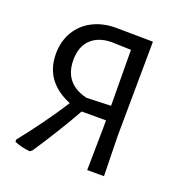

<svg xmlns="http://www.w3.org/2000/svg" viewBox="-120 -747 812 860"><g transform="rotate(20 286.0 -317.0)"><path d="M461 -193 465 0H385L388 -200V-238H272Q208 -124 124 2L114 9Q73 5 40 -9L39 -19Q137 -142 209 -255Q75 -310 75 -442Q75 -501 102 -547Q129 -593 177.5 -618Q226 -643 289 -643L465 -641ZM387 -307 385 -573 291 -576Q229 -575 193.5 -540.5Q158 -506 158 -443Q158 -330 271 -303Z"/></g></svg>

Font: Alegreya Sans
Style: Regular
Weight: 400
Designer: Juan Pablo del Peral
Foundry: Huerta Tipografica
Version: Version 2.008; ttfautohint (v1.6)